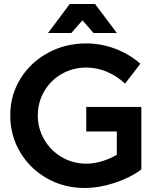

<svg xmlns="http://www.w3.org/2000/svg" viewBox="-20 -925 787 955"><path d="M409 -393H683V-82Q628 -41 550.5 -15.5Q473 10 401 10Q298 10 213.5 -38Q129 -86 80 -168.5Q31 -251 31 -351Q31 -451 81 -532.5Q131 -614 217.5 -661.5Q304 -709 409 -709Q484 -709 554.5 -682Q625 -655 678 -608L602 -509Q562 -547 512 -568Q462 -589 409 -589Q343 -589 287.5 -557.5Q232 -526 200 -471Q168 -416 168 -351Q168 -285 200.5 -230Q233 -175 288 -143Q343 -111 410 -111Q446 -111 485.5 -122.5Q525 -134 561 -155V-271H409ZM561 -761H445L390 -824L335 -761H219L327 -905H453Z"/></svg>

Font: Gontserrat Medium
Style: Regular
Weight: 500
Designer: Julieta Ulanovsky
Foundry: Julieta Ulanovsky
Version: Version 6.001